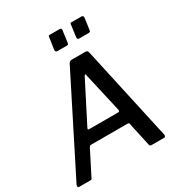

<svg xmlns="http://www.w3.org/2000/svg" viewBox="-216 -1103 1173 1251"><g transform="rotate(-30 370.5 -477.0)"><path d="M12 0Q6 0 4 -6Q2 -12 7 -23L363 -729Q368 -737 373.5 -739.5Q379 -742 388 -742H489Q499 -742 503.5 -736Q508 -730 509 -722L664 -17Q665 -11 662.5 -5.5Q660 0 653 0H558Q545 0 543 -14L504 -192Q503 -199 494 -199H218Q208 -199 203 -189L111 -8Q109 -3 106 -1.5Q103 0 96 0H12ZM476 -293Q489 -293 486 -308L418 -606Q417 -616 413 -615Q409 -614 404 -604L252 -306Q249 -298 250 -295.5Q251 -293 257 -293ZM430 -938 418 -851Q417 -842 414 -839.5Q411 -837 400 -837H334Q325 -837 321.5 -842Q318 -847 319 -855L332 -943Q333 -951 335 -952.5Q337 -954 343 -954H419Q425 -954 428.5 -949Q432 -944 430 -938ZM595 -938 583 -851Q582 -842 578.5 -839.5Q575 -837 564 -837H499Q489 -837 486 -842Q483 -847 484 -855L496 -943Q497 -951 499 -952.5Q501 -954 507 -954H583Q589 -954 592.5 -949Q596 -944 595 -938Z"/></g></svg>

Font: Libre Franklin Medium
Style: Italic
Weight: 500
Italic angle: -8°
Designer: Pablo Impallari, Rodrigo Fuenzalida, Nhung Nguyen
Foundry: Impallari Type
Version: Version 3.000